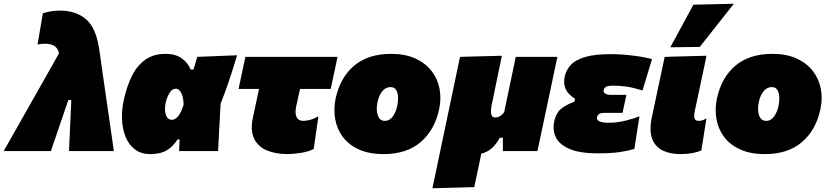

<svg xmlns="http://www.w3.org/2000/svg" viewBox="-68 -805 4415 1023"><path d="M-48.5 0Q-10 -67.5 31 -140Q72 -212.5 110.5 -280.5Q143 -337.5 178.2 -400Q213.5 -462.5 246.5 -521Q239.5 -550 220.5 -561Q201.5 -572 170.5 -572Q153.5 -572 132 -568L160.5 -734.5Q180.5 -740.5 201.8 -744.5Q223 -748.5 252 -748.5Q336 -748.5 390.2 -702.5Q444.5 -656.5 461 -540L499 -275Q508.5 -209.5 515.2 -163Q522 -116.5 527.5 -78.5Q533 -40.5 538.5 0H299.5Q301.5 -41 303.5 -85.5Q305.5 -130 307 -162L312 -272H296L260.5 -168Q246 -125.5 231.5 -83Q217 -40.5 203 0Z M732.5 16Q683.5 16 651 -8.8Q618.5 -33.5 601.5 -75Q584.5 -116.5 582.2 -167.2Q580 -218 591 -270Q607 -344.5 634.8 -400.2Q662.5 -456 706.5 -487Q750.5 -518 814 -518Q865.5 -518 898.5 -495.5Q931.5 -473 948 -434.5H963Q968 -451 973 -467.5Q978 -484 983 -502L1195 -510.5Q1176.5 -446 1153.2 -377.5Q1130 -309 1107.5 -252.5Q1104 -189.5 1100.5 -126.5Q1097 -63.5 1094 0H886Q887 -15.5 887.8 -31Q888.5 -46.5 889 -62H878Q856 -26.5 822.2 -5.2Q788.5 16 732.5 16ZM848.5 -166.5Q863 -166.5 879.8 -184.2Q896.5 -202 910.5 -247.5Q909 -291 896.8 -311.8Q884.5 -332.5 870 -332.5Q848 -332.5 834 -307.8Q820 -283 814.5 -256.5Q807 -221 815.5 -193.8Q824 -166.5 848.5 -166.5Z M1465 16Q1399.5 16 1352.5 -4.2Q1305.5 -24.5 1285.2 -68Q1265 -111.5 1280 -181Q1286.5 -210.5 1293.2 -242.5Q1300 -274.5 1312 -331H1203L1239.5 -502H1730.5L1694 -331H1530.5Q1525.5 -307.5 1520.2 -284Q1515 -260.5 1510 -237Q1502.5 -203.5 1511.8 -182.2Q1521 -161 1548 -161Q1561 -161 1580 -165.2Q1599 -169.5 1628.5 -185L1603.5 -11Q1574.5 3.5 1533.8 9.8Q1493 16 1465 16Z M1976 16Q1898.5 16 1844.2 -8.8Q1790 -33.5 1758.8 -75.2Q1727.5 -117 1718 -170Q1708.5 -223 1720 -279Q1744 -391.5 1818.5 -454.8Q1893 -518 2016 -518Q2091 -518 2144.8 -493.5Q2198.5 -469 2231 -427.2Q2263.5 -385.5 2273.8 -333Q2284 -280.5 2272 -224Q2248 -111.5 2173.2 -47.8Q2098.5 16 1976 16ZM1982 -161Q2008.5 -161 2025.5 -185.2Q2042.5 -209.5 2049 -243Q2054 -267 2052.8 -289.5Q2051.5 -312 2042 -326.5Q2032.5 -341 2013 -341Q1987 -341 1968.8 -318.5Q1950.5 -296 1943 -259Q1935 -220 1945 -190.5Q1955 -161 1982 -161Z M2236 198Q2247 146 2258 93.5Q2269 41 2282 -21L2334.5 -271Q2350.5 -346 2361.2 -398.2Q2372 -450.5 2383 -502L2606 -508Q2595.5 -457.5 2585 -406.5Q2574.5 -355.5 2563.5 -302.5L2551 -242Q2546 -216.5 2549.2 -197.8Q2552.5 -179 2571 -179Q2584.5 -179 2595.8 -186.2Q2607 -193.5 2618 -206L2638 -301.5Q2649.5 -355.5 2659.2 -402.8Q2669 -450 2680 -502H2902Q2894.5 -466.5 2887.2 -433Q2880 -399.5 2872 -361.2Q2864 -323 2853.5 -273.5L2840 -209.5Q2830.5 -164 2819 -110.2Q2807.5 -56.5 2795.5 0H2611.5V-71H2594.5Q2575 -34 2549.8 -13.2Q2524.5 7.5 2496.5 13.5Q2486.5 59.5 2477.8 102.5Q2469 145.5 2459 192Z M3118.5 12Q3019 12 2965 -12Q2911 -36 2893.2 -74.2Q2875.5 -112.5 2884.5 -155.5Q2895.5 -207 2925.8 -228.8Q2956 -250.5 2992.5 -263L2996 -279Q2980.5 -287.5 2965.2 -302.8Q2950 -318 2942 -341.5Q2934 -365 2941 -397.5Q2949 -433.5 2974.5 -460.2Q3000 -487 3051.2 -501.8Q3102.5 -516.5 3186 -516.5Q3242 -516.5 3303.2 -509Q3364.5 -501.5 3406 -490L3355.5 -323Q3305.5 -338.5 3270.2 -343.5Q3235 -348.5 3201 -348.5Q3169 -348.5 3160 -342Q3151 -335.5 3148.5 -325.5Q3146 -312.5 3157.5 -306Q3169 -299.5 3186 -299.5H3269.5L3249 -203.5H3154Q3132.5 -203.5 3124 -197.5Q3115.5 -191.5 3113 -181.5Q3109.5 -165.5 3126.5 -158.2Q3143.5 -151 3176.5 -151Q3222 -151 3268 -162.8Q3314 -174.5 3339 -185.5L3312 -11.5Q3281.5 -2 3236 5Q3190.5 12 3118.5 12Z M3556.5 16Q3503 16 3463.2 -3Q3423.5 -22 3406.8 -65.8Q3390 -109.5 3406 -184.5Q3412.5 -214 3416.5 -233.8Q3420.5 -253.5 3425.5 -276.5Q3441.5 -350.5 3452 -400.8Q3462.5 -451 3473.5 -502L3696.5 -508Q3679.5 -426.5 3664.5 -357Q3649.5 -287.5 3639.5 -240L3633.5 -211.5Q3629 -190 3632.2 -175.5Q3635.5 -161 3655.5 -161Q3664.5 -161 3673.8 -163.8Q3683 -166.5 3696 -174.5L3669 -4Q3649 5.5 3621 10.8Q3593 16 3556.5 16ZM3503.5 -553Q3534.5 -610 3565.2 -666.8Q3596 -723.5 3626.5 -780L3842 -785Q3795 -725 3749.2 -667.5Q3703.5 -610 3660.5 -555Z M4007.5 16Q3930 16 3875.8 -8.8Q3821.5 -33.5 3790.2 -75.2Q3759 -117 3749.5 -170Q3740 -223 3751.5 -279Q3775.5 -391.5 3850 -454.8Q3924.5 -518 4047.5 -518Q4122.5 -518 4176.2 -493.5Q4230 -469 4262.5 -427.2Q4295 -385.5 4305.2 -333Q4315.5 -280.5 4303.5 -224Q4279.5 -111.5 4204.8 -47.8Q4130 16 4007.5 16ZM4013.5 -161Q4040 -161 4057 -185.2Q4074 -209.5 4080.5 -243Q4085.5 -267 4084.2 -289.5Q4083 -312 4073.5 -326.5Q4064 -341 4044.5 -341Q4018.5 -341 4000.2 -318.5Q3982 -296 3974.5 -259Q3966.5 -220 3976.5 -190.5Q3986.5 -161 4013.5 -161Z"/></svg>

Font: Commissioner Black
Style: Italic
Weight: 900
Italic angle: -12°
Designer: Kostas Bartsokas
Foundry: Kostas Bartsokas
Version: Version 1.000; ttfautohint (v1.8.3)